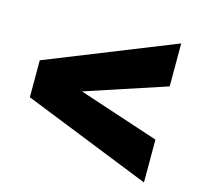

<svg xmlns="http://www.w3.org/2000/svg" viewBox="-82 -701 710 691"><g transform="rotate(15 273.0 -356.0)"><path d="M511.2 -97.2 35.2 -287.1V-424.8L511.2 -615.2V-455.1L210.9 -356L511.2 -256.8Z"/></g></svg>

Font: Creato Display Black
Style: Regular
Weight: 900
Version: Version 1.000